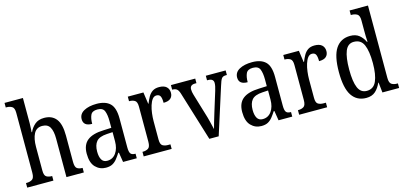

<svg xmlns="http://www.w3.org/2000/svg" viewBox="-67 -1207 3501 1664"><g transform="rotate(-15 1683.5 -375.0)"><path d="M15 0V-41H23Q50 -41 70.5 -53.5Q91 -66 91 -113V-651Q91 -695 70 -707Q49 -719 23 -719H15V-760H180V-534Q180 -509 178 -484Q176 -459 176 -454H180Q197 -492 228.5 -519Q260 -546 312 -546Q382 -546 419 -499Q456 -452 456 -349V-113Q456 -66 474 -53.5Q492 -41 521 -41H523V0H367V-346Q367 -412 347 -447.5Q327 -483 278 -483Q226 -483 203 -439Q180 -395 180 -321V-108Q180 -64 199.5 -52.5Q219 -41 248 -41H250V0Z M720 10Q665 10 627 -29Q589 -68 589 -150Q589 -230 637 -268Q685 -306 783 -309L853 -312V-373Q853 -429 839.5 -463Q826 -497 777 -497Q730 -497 716 -466.5Q702 -436 702 -388Q624 -388 624 -450Q624 -497 668.5 -521.5Q713 -546 783 -546Q862 -546 902.5 -507Q943 -468 943 -372V-113Q943 -71 954.5 -56Q966 -41 995 -41H998V0H875L861 -87H855Q837 -59 819.5 -37Q802 -15 779 -2.5Q756 10 720 10ZM746 -45Q796 -45 825 -86Q854 -127 854 -191V-273L803 -270Q734 -266 707.5 -234.5Q681 -203 681 -144Q681 -98 696.5 -71.5Q712 -45 746 -45Z M1060 0V-41H1063Q1092 -41 1112 -53.5Q1132 -66 1132 -113V-427Q1132 -471 1112 -483Q1092 -495 1064 -495H1061V-536H1201L1216 -431H1219Q1231 -462 1246 -488.5Q1261 -515 1284 -530.5Q1307 -546 1343 -546Q1387 -546 1409 -526Q1431 -506 1431 -472Q1431 -441 1411 -422.5Q1391 -404 1347 -404Q1347 -445 1337.5 -463.5Q1328 -482 1303 -482Q1281 -482 1266 -462.5Q1251 -443 1241 -411Q1231 -379 1226.5 -342.5Q1222 -306 1222 -273V-108Q1222 -64 1241.5 -52.5Q1261 -41 1289 -41H1311V0Z M1513 -442Q1503 -474 1488.5 -484.5Q1474 -495 1448 -495V-536H1666V-495H1654Q1607 -495 1607 -455Q1607 -443 1609 -431Q1611 -419 1615 -406L1671 -220Q1683 -183 1693.5 -139.5Q1704 -96 1710 -71Q1715 -91 1726 -128.5Q1737 -166 1750 -208L1806 -389Q1819 -430 1819 -456Q1819 -495 1769 -495H1761V-536H1939V-495H1928Q1903 -495 1891.5 -479.5Q1880 -464 1866 -417L1733 0H1649Z M2115 10Q2060 10 2022 -29Q1984 -68 1984 -150Q1984 -230 2032 -268Q2080 -306 2178 -309L2248 -312V-373Q2248 -429 2234.5 -463Q2221 -497 2172 -497Q2125 -497 2111 -466.5Q2097 -436 2097 -388Q2019 -388 2019 -450Q2019 -497 2063.5 -521.5Q2108 -546 2178 -546Q2257 -546 2297.5 -507Q2338 -468 2338 -372V-113Q2338 -71 2349.5 -56Q2361 -41 2390 -41H2393V0H2270L2256 -87H2250Q2232 -59 2214.5 -37Q2197 -15 2174 -2.5Q2151 10 2115 10ZM2141 -45Q2191 -45 2220 -86Q2249 -127 2249 -191V-273L2198 -270Q2129 -266 2102.5 -234.5Q2076 -203 2076 -144Q2076 -98 2091.5 -71.5Q2107 -45 2141 -45Z M2455 0V-41H2458Q2487 -41 2507 -53.5Q2527 -66 2527 -113V-427Q2527 -471 2507 -483Q2487 -495 2459 -495H2456V-536H2596L2611 -431H2614Q2626 -462 2641 -488.5Q2656 -515 2679 -530.5Q2702 -546 2738 -546Q2782 -546 2804 -526Q2826 -506 2826 -472Q2826 -441 2806 -422.5Q2786 -404 2742 -404Q2742 -445 2732.5 -463.5Q2723 -482 2698 -482Q2676 -482 2661 -462.5Q2646 -443 2636 -411Q2626 -379 2621.5 -342.5Q2617 -306 2617 -273V-108Q2617 -64 2636.5 -52.5Q2656 -41 2684 -41H2706V0Z M3056 10Q2972 10 2927.5 -56.5Q2883 -123 2883 -267Q2883 -412 2928 -479Q2973 -546 3058 -546Q3107 -546 3137.5 -521.5Q3168 -497 3186 -458H3191Q3189 -482 3188.5 -510Q3188 -538 3188 -565V-650Q3188 -695 3167 -707Q3146 -719 3118 -719H3111V-760H3276V-111Q3276 -66 3295.5 -53.5Q3315 -41 3344 -41H3352V0H3202L3192 -91H3189Q3169 -45 3138 -17.5Q3107 10 3056 10ZM3076 -48Q3137 -48 3162.5 -106Q3188 -164 3188 -267Q3188 -374 3163.5 -431Q3139 -488 3075 -488Q3021 -488 2998 -431Q2975 -374 2975 -266Q2975 -156 2998.5 -102Q3022 -48 3076 -48Z"/></g></svg>

Font: Noto Serif Thai Condensed
Style: Regular
Weight: 400
Width: 3
Designer: Monotype Design Team
Foundry: Monotype Imaging Inc.
Version: Version 2.002; ttfautohint (v1.8.4.7-5d5b)